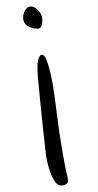

<svg xmlns="http://www.w3.org/2000/svg" viewBox="-20 -550 301 589"><path d="M51 -496Q51 -507 57.5 -518.5Q64 -530 74 -530Q87 -530 98.5 -517Q110 -504 110 -487Q110 -481 107.5 -471.5Q105 -462 95 -462Q91 -462 84 -463Q77 -464 69.5 -467.5Q62 -471 56.5 -478Q51 -485 51 -496ZM189 3Q189 11 183 15Q177 19 169 19Q155 19 145.5 2.5Q136 -14 130 -34Q124 -54 121.5 -72Q119 -90 119 -92Q119 -94 117 -110.5Q115 -127 112.5 -151Q110 -175 107 -203.5Q104 -232 101.5 -258.5Q99 -285 97 -305.5Q95 -326 95 -335Q95 -340 95 -348Q95 -356 96.5 -363.5Q98 -371 101 -376.5Q104 -382 109 -382Q117 -382 124 -363Q131 -344 137 -316Q143 -288 147 -257.5Q151 -227 154 -204Q162 -140 171.5 -85Q181 -30 189 3Z"/></svg>

Font: Reenie Beanie
Style: Regular
Weight: 500
Designer: James Grieshaber
Foundry: James Grieshaber
Version: Version 1.000